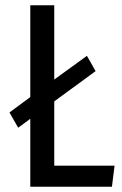

<svg xmlns="http://www.w3.org/2000/svg" viewBox="-20 -709 465 729"><path d="M186 -80H415L405 0H95V-258L49 -224L16 -282L93 -339L95 -340V-689H186V-407L310 -497L343 -439L186 -324Z"/></svg>

Font: Fira Sans Extra Condensed
Style: Regular
Weight: 400
Width: 1
Designer: Carrois Corporate & Edenspiekermann AG
Foundry: Carrois Corporate GbR & Edenspiekermann AG
Version: Version 4.203